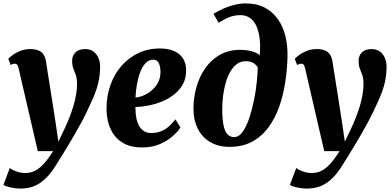

<svg xmlns="http://www.w3.org/2000/svg" viewBox="-49 -851 2292 1123"><path d="M60 -451Q56.5 -466.5 51.5 -472.5Q46.5 -478.5 39 -478.5Q32.5 -478.5 26.5 -476.8Q20.5 -475 13.5 -470.5L-0.5 -507Q5.5 -514 23.2 -527.8Q41 -541.5 68.2 -552.8Q95.5 -564 127.5 -564Q157 -564 176 -556Q195 -548 205.5 -532.2Q216 -516.5 219.5 -494Q226.5 -448 234.2 -401Q242 -354 249.2 -306.8Q256.5 -259.5 264 -212.2Q271.5 -165 278.5 -118.5L292.5 -22.5L326 -92.5Q343 -128 356.8 -163Q370.5 -198 380.5 -231.8Q390.5 -265.5 396 -297.5Q401.5 -329.5 401.5 -358.5Q401.5 -392 394.5 -411.8Q387.5 -431.5 380.2 -449.5Q373 -467.5 373 -496.5Q373 -525.5 392.5 -544.8Q412 -564 449 -564Q478.5 -564 498 -549.2Q517.5 -534.5 527 -511.2Q536.5 -488 536.5 -464Q536.5 -412.5 526.2 -368.8Q516 -325 497.8 -282.8Q479.5 -240.5 456.5 -193Q444.5 -167.5 427.2 -135.5Q410 -103.5 390.2 -69.2Q370.5 -35 350.5 -1.8Q330.5 31.5 312.5 60.5Q294.5 89.5 281 111Q247.5 165.5 214.2 196.2Q181 227 146 239.5Q111 252 70.5 252Q41.5 252 11 245Q-19.5 238 -29 230.5L8.5 131Q19.5 142 46.5 151.5Q73.5 161 98.5 161Q130 161 156.5 147.5Q183 134 208.5 105.5Q234 77 261.5 33H172Z M1006.5 -105.5Q993.5 -84 963.5 -56.8Q933.5 -29.5 888 -9Q842.5 11.5 781.5 11.5Q724.5 11.5 685 -7.2Q645.5 -26 621 -58Q596.5 -90 585.5 -129.8Q574.5 -169.5 574 -211Q573.5 -288.5 596.8 -353.5Q620 -418.5 662 -466.2Q704 -514 761 -540.8Q818 -567.5 884 -567.5Q938 -567.5 972 -551.2Q1006 -535 1022.2 -507.5Q1038.5 -480 1039.5 -446Q1041 -397.5 1022.2 -361.5Q1003.5 -325.5 971.2 -299.8Q939 -274 899.5 -257.8Q860 -241.5 819.2 -233.8Q778.5 -226 743 -225Q743 -187.5 748.8 -159.2Q754.5 -131 766.2 -112Q778 -93 795 -83Q812 -73 834 -73Q871.5 -73 898.8 -85.8Q926 -98.5 945 -117.2Q964 -136 977 -153ZM849 -502Q821 -502 801.5 -480.8Q782 -459.5 769.8 -425.8Q757.5 -392 751.2 -353.5Q745 -315 743.5 -280.5Q760 -281.5 780.2 -288.5Q800.5 -295.5 820 -308.2Q839.5 -321 855.8 -339.5Q872 -358 881.2 -382Q890.5 -406 889.5 -435Q888 -468.5 877.8 -485.2Q867.5 -502 849 -502Z M1293 8Q1229.5 8 1182.2 -19Q1135 -46 1108.8 -96.5Q1082.5 -147 1082.5 -217.5Q1082.5 -279.5 1099.5 -340.2Q1116.5 -401 1150.5 -450.5Q1184.5 -500 1236 -529.8Q1287.5 -559.5 1356 -559.5Q1395 -559.5 1426.8 -550Q1458.5 -540.5 1470.5 -527.5Q1475.5 -595.5 1467.5 -641Q1459.5 -686.5 1443.2 -713Q1427 -739.5 1405 -751Q1383 -762.5 1358.5 -762.5Q1324 -762.5 1295.2 -751.8Q1266.5 -741 1229.5 -718L1199.5 -770Q1228.5 -788 1260 -801.8Q1291.5 -815.5 1324.2 -823.2Q1357 -831 1389 -831Q1451.5 -831 1497.8 -807.2Q1544 -783.5 1574.8 -741Q1605.5 -698.5 1620 -640.8Q1634.5 -583 1632.5 -515Q1630.5 -440.5 1618.8 -366Q1607 -291.5 1583 -224.2Q1559 -157 1520.2 -104.8Q1481.5 -52.5 1425.5 -22.2Q1369.5 8 1293 8ZM1320 -49Q1348 -49 1370.2 -80Q1392.5 -111 1409 -160.5Q1425.5 -210 1436.8 -266Q1448 -322 1453.2 -373.5Q1458.5 -425 1458.5 -458Q1447.5 -473 1436.2 -480.5Q1425 -488 1413.2 -490.5Q1401.5 -493 1387.5 -493Q1360 -493 1338 -477.2Q1316 -461.5 1299.5 -434.2Q1283 -407 1272.5 -371.5Q1262 -336 1256.5 -296.2Q1251 -256.5 1251 -216Q1251 -149.5 1259.5 -113.2Q1268 -77 1283.8 -63Q1299.5 -49 1320 -49Z M1735.5 -451Q1732 -466.5 1727 -472.5Q1722 -478.5 1714.5 -478.5Q1708 -478.5 1702 -476.8Q1696 -475 1689 -470.5L1675 -507Q1681 -514 1698.8 -527.8Q1716.5 -541.5 1743.8 -552.8Q1771 -564 1803 -564Q1832.5 -564 1851.5 -556Q1870.5 -548 1881 -532.2Q1891.5 -516.5 1895 -494Q1902 -448 1909.8 -401Q1917.5 -354 1924.8 -306.8Q1932 -259.5 1939.5 -212.2Q1947 -165 1954 -118.5L1968 -22.5L2001.5 -92.5Q2018.5 -128 2032.2 -163Q2046 -198 2056 -231.8Q2066 -265.5 2071.5 -297.5Q2077 -329.5 2077 -358.5Q2077 -392 2070 -411.8Q2063 -431.5 2055.8 -449.5Q2048.5 -467.5 2048.5 -496.5Q2048.5 -525.5 2068 -544.8Q2087.5 -564 2124.5 -564Q2154 -564 2173.5 -549.2Q2193 -534.5 2202.5 -511.2Q2212 -488 2212 -464Q2212 -412.5 2201.8 -368.8Q2191.5 -325 2173.2 -282.8Q2155 -240.5 2132 -193Q2120 -167.5 2102.8 -135.5Q2085.5 -103.5 2065.8 -69.2Q2046 -35 2026 -1.8Q2006 31.5 1988 60.5Q1970 89.5 1956.5 111Q1923 165.5 1889.8 196.2Q1856.5 227 1821.5 239.5Q1786.5 252 1746 252Q1717 252 1686.5 245Q1656 238 1646.5 230.5L1684 131Q1695 142 1722 151.5Q1749 161 1774 161Q1805.5 161 1832 147.5Q1858.5 134 1884 105.5Q1909.5 77 1937 33H1847.5Z"/></svg>

Font: Merriweather 28pt Black
Style: Italic
Weight: 900
Italic angle: -7.8°
Version: Version 2.101